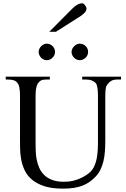

<svg xmlns="http://www.w3.org/2000/svg" viewBox="-20 -1126 763 1162"><path d="M687 -644.5Q666.5 -644.5 652.6 -636.2Q638.7 -627.9 627.4 -610.8Q621.6 -604 619.4 -586.9Q617.2 -569.8 617.2 -542V-272.5Q617.2 -238.3 614.7 -207.3Q612.3 -176.3 605.7 -149.2Q599.1 -122.1 587.9 -99.1Q576.7 -76.2 559.1 -57.6Q541 -38.6 521.5 -24.9Q502 -11.2 478.5 -2.2Q455.1 6.8 426.3 11.2Q397.5 15.6 360.8 15.6Q293 15.6 247.3 0.5Q201.7 -14.6 172.9 -39.3Q144 -64 129.2 -95.7Q114.3 -127.4 108.2 -160.9Q102.1 -194.3 101.6 -227.1Q101.1 -259.8 101.1 -285.6V-545.4Q101.1 -576.2 97.2 -595.9Q93.3 -615.7 84.5 -625.5Q76.7 -635.7 63.2 -640.1Q49.8 -644.5 29.8 -644.5H14.6V-662.1H281.7V-644.5H256.8Q236.8 -644.5 226.6 -638.2Q216.3 -631.8 207.5 -618.7Q202.1 -608.9 198.7 -591.1Q195.3 -573.2 195.3 -545.4V-256.3Q195.3 -234.9 196.3 -209.2Q197.3 -183.6 202.4 -158.2Q207.5 -132.8 218.3 -108.9Q229 -85 248 -66.4Q267.1 -47.9 296.4 -36.9Q325.7 -25.9 367.7 -25.9Q397.5 -25.9 422.6 -32Q447.8 -38.1 467.8 -47.4Q487.8 -56.6 502.7 -66.9Q517.6 -77.1 526.4 -85.4Q539.1 -97.2 547.4 -113.5Q555.7 -129.9 560.8 -148.2Q565.9 -166.5 568.4 -185.5Q570.8 -204.6 571.8 -221.9Q572.8 -239.3 572.8 -253.4V-545.4Q572.8 -576.2 569.6 -595.7Q566.4 -615.2 559.1 -623.5Q539.6 -644.5 502.4 -644.5H477.5V-662.1H712.4V-644.5ZM313 -812Q313 -801.8 309.1 -792.7Q305.2 -783.7 298.1 -776.9Q291 -770 282 -765.9Q272.9 -761.7 262.7 -761.7Q252.9 -761.7 244.1 -765.9Q235.4 -770 228.5 -777.1Q221.7 -784.2 217.8 -793.2Q213.9 -802.2 213.9 -812Q213.9 -821.3 218 -830.3Q222.2 -839.4 229 -846.2Q235.8 -853 244.6 -857.4Q253.4 -861.8 262.7 -861.8Q272.9 -861.8 282 -857.9Q291 -854 298.1 -847.2Q305.2 -840.3 309.1 -831.3Q313 -822.3 313 -812ZM513.2 -812Q513.2 -801.8 509.3 -792.7Q505.4 -783.7 498.3 -776.9Q491.2 -770 482.2 -765.9Q473.1 -761.7 462.9 -761.7Q452.6 -761.7 443.6 -765.9Q434.6 -770 427.7 -777.1Q420.9 -784.2 417 -793.2Q413.1 -802.2 413.1 -812Q413.1 -821.3 417.5 -830.3Q421.9 -839.4 428.7 -846.2Q435.5 -853 444.6 -857.4Q453.6 -861.8 462.9 -861.8Q473.1 -861.8 482.2 -857.9Q491.2 -854 498.3 -847.2Q505.4 -840.3 509.3 -831.3Q513.2 -822.3 513.2 -812ZM503.4 -1074.2Q503.4 -1060.1 491 -1047.9Q478.5 -1035.6 462.9 -1025.4L318.4 -933.6H278.3L417 -1073.2Q429.7 -1086.4 445.6 -1096.2Q461.4 -1106 477.5 -1106Q481.4 -1106 485.8 -1103Q490.2 -1100.1 494.1 -1095.2Q498 -1090.3 500.7 -1084.7Q503.4 -1079.1 503.4 -1074.2Z"/></svg>

Font: Doulos SIL
Style: Regular
Weight: 400
Designer: Walt Agee, Victor Gaultney, Peter Martin, Debbi Hosken
Foundry: SIL International
Version: Version 4.110; 2011; Maintenance release